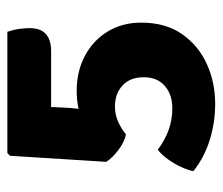

<svg xmlns="http://www.w3.org/2000/svg" viewBox="-62 -528 605 522"><g transform="rotate(-90 241.0 -267.5)"><path d="M36 -45Q38.5 -58 47 -76.8Q55.5 -95.5 68 -113.2Q80.5 -131 94.5 -141.5Q120.5 -122 148.2 -112Q176 -102 207 -102Q244.5 -102 268 -122.5Q291.5 -143 291.5 -179.5Q291.5 -217 269 -237.5Q246.5 -258 212 -258Q191 -258 171.8 -249.8Q152.5 -241.5 136 -228Q116 -232 94.5 -248Q73 -264 61.5 -281.5L78 -543.5L85.5 -550.5H415Q421.5 -531.5 423.2 -516Q425 -500.5 425 -489.5Q425 -431.5 362 -431.5H215Q213 -431.5 210.5 -431.5Q210.5 -423 210 -417L208 -379Q207 -368.5 205.5 -357Q230 -362 254 -362Q307.5 -362 349.5 -339.8Q391.5 -317.5 415.8 -277.8Q440 -238 440 -186.5Q440 -120 408.5 -75.2Q377 -30.5 327 -8Q277 14.5 220 14.5Q168 14.5 120.2 -0.5Q72.5 -15.5 36 -45Z"/></g></svg>

Font: Signika Negative SC
Style: Bold
Weight: 700
Designer: Anna Giedryś
Foundry: Anna Giedryś
Version: Version 2.000; ttfautohint (v1.8.3) -l 8 -r 50 -G 200 -x 9 -